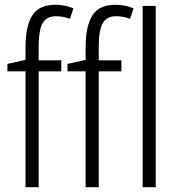

<svg xmlns="http://www.w3.org/2000/svg" viewBox="-20 -785 746 805"><path d="M237 -486H142V0H87V-486H11V-517L87 -534V-588Q87 -676 115.5 -720.5Q144 -765 212 -765Q234 -765 252.5 -761Q271 -757 288 -750L273 -706Q244 -717 215 -717Q175 -717 158.5 -687.5Q142 -658 142 -586V-532H237ZM489 -486H394V0H339V-486H263V-517L339 -534V-588Q339 -676 367.5 -720.5Q396 -765 464 -765Q486 -765 504.5 -761Q523 -757 540 -750L525 -706Q496 -717 467 -717Q427 -717 410.5 -687.5Q394 -658 394 -586V-532H489ZM633 0H578V-760H633Z"/></svg>

Font: Noto Sans Condensed Light
Style: Regular
Weight: 300
Width: 3
Designer: Monotype Design Team
Foundry: Monotype Imaging Inc.
Version: Version 2.013; ttfautohint (v1.8.4.7-5d5b)